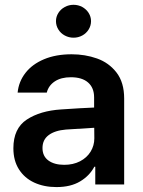

<svg xmlns="http://www.w3.org/2000/svg" viewBox="-20 -761 590 792"><path d="M232.4 -309.6Q316.9 -315.4 368.2 -317.4V-359.4Q368.2 -398.9 343.3 -420.7Q318.4 -442.4 272.5 -442.4Q231.9 -442.4 206.1 -425.3Q180.2 -408.2 172.9 -378.9H52.7Q57.1 -424.3 85 -460.2Q112.8 -496.1 161.6 -516.6Q210.4 -537.1 275.4 -537.1Q331.1 -537.1 380.1 -519.8Q429.2 -502.4 460.7 -461.7Q492.2 -420.9 492.2 -354.5V0H373V-73.2H369.1Q349.6 -36.1 310.5 -12.7Q271.5 10.7 212.9 10.7Q161.6 10.7 121.3 -7.8Q81.1 -26.4 58.1 -62.5Q35.2 -98.6 35.2 -149.4Q35.2 -231.4 90.6 -267.8Q146 -304.2 232.4 -309.6ZM245.1 -81.1Q281.7 -81.1 310.1 -95.7Q338.4 -110.4 353.8 -135.5Q369.1 -160.6 369.1 -190.4L368.7 -233.9L252 -226.6Q206.1 -222.7 180.7 -203.6Q155.3 -184.6 155.3 -150.4Q155.3 -116.7 179.7 -98.9Q204.1 -81.1 245.1 -81.1ZM210.9 -673.8Q210.9 -691.9 220.7 -707.5Q230.5 -723.1 247.3 -732.2Q264.2 -741.2 283.2 -741.2Q302.7 -741.2 319.3 -732.2Q335.9 -723.1 345.7 -707.5Q355.5 -691.9 355.5 -673.8Q355.5 -655.3 345.7 -639.4Q335.9 -623.5 319.3 -614.5Q302.7 -605.5 283.2 -605.5Q264.2 -605.5 247.3 -614.5Q230.5 -623.5 220.7 -639.4Q210.9 -655.3 210.9 -673.8Z"/></svg>

Font: Pretendard GOV SemiBold
Style: Regular
Weight: 600
Designer: Base glyphs from Inter by Rasmus Andersson; Hangeul glyphs from Noto Sans CJK(Source Han Sans) by Jang Soo-young and Kan
Foundry: Kil Hyung-jin
Version: Version 1.309